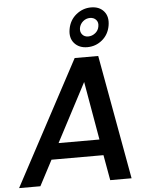

<svg xmlns="http://www.w3.org/2000/svg" viewBox="-81 -1020 840 1071"><g transform="rotate(-5 339.5 -484.5)"><path d="M492.2 0 466.8 -142.1H175.8L101.1 0H-18.1L354 -695.8H485.8L611.8 0ZM501 -859.9Q505.4 -882.3 492.7 -896.7Q480 -911.1 458 -911.1Q436.5 -911.1 419.4 -896.7Q402.3 -882.3 397.9 -859.9Q394.5 -837.9 406.7 -823.5Q418.9 -809.1 439.9 -809.1Q461.9 -809.1 479.7 -823.5Q497.6 -837.9 501 -859.9ZM339.8 -858.9Q348.6 -908.7 385.7 -939Q422.9 -969.2 469.2 -969.2Q516.1 -969.2 541.5 -939Q566.9 -908.7 558.1 -858.9Q549.3 -809.6 513.2 -779.8Q477.1 -750 430.2 -750Q383.8 -750 357.4 -780Q331.1 -810.1 339.8 -858.9ZM452.1 -231 395 -558.1 223.1 -231Z"/></g></svg>

Font: SVN-Poppins Medium
Style: Italic
Weight: 500
Italic angle: -10°
Designer: Ninad Kale (Devanagari), Jonny Pinhorn (Latin)
Foundry: Indian Type Foundry
Version: Version 3.002 2017